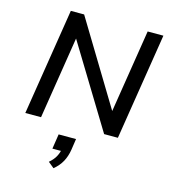

<svg xmlns="http://www.w3.org/2000/svg" viewBox="-140 -818 1098 1226"><g transform="rotate(15 409.0 -205.5)"><path d="M63 0 175 -705H263L595 -157H596L683 -705H787L675 0H584L253 -543L167 0ZM328 294 289 262Q317 238 330.5 213Q344 188 348 162L365 175H289L304 77H419L408 151Q401 195 382 230Q363 265 328 294Z"/></g></svg>

Font: Nunito Sans 7pt SemiBold
Style: Italic
Weight: 600
Italic angle: -9°
Designer: Vernon Adams
Foundry: Vernon Adams
Version: Version 3.101;gftools[0.9.27]